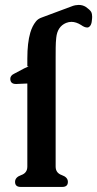

<svg xmlns="http://www.w3.org/2000/svg" viewBox="-20 -735 387 765"><path d="M88.9 -402.3Q83 -402.3 45.9 -400.4H43Q22 -400.4 21 -419.9V-420.9Q21 -434.1 36.6 -441.4Q45.9 -445.8 76.2 -462.4Q84 -466.3 92.3 -469.7Q93.8 -470.2 93.8 -470.7Q93.8 -471.2 88.9 -471.2V-501.5Q88.9 -564.5 100.6 -604.5Q108.4 -631.3 123 -649.4Q131.3 -660.2 147 -665.5L271.5 -711.9Q277.8 -714.4 292.5 -715.3H294.9Q309.6 -715.3 322.8 -707Q337.9 -696.3 343.3 -687.5Q347.2 -679.7 347.2 -668Q347.2 -663.6 346.7 -659.2Q345.2 -629.9 330.1 -625.5H326.7Q316.9 -625.5 303.2 -635.3Q283.2 -647.9 264.6 -647.9Q253.9 -647.9 243.2 -643.6Q208.5 -628.9 204.1 -584.5Q202.1 -566.4 201.9 -545.2Q201.7 -523.9 201.7 -501.5V-71.3Q201.7 -45.9 226.1 -37.4Q250.5 -28.8 250.5 -10.3Q250.5 9.8 228 9.8H62.5Q40 9.8 40 -10.3Q40 -28.8 64.5 -37.4Q88.9 -45.9 88.9 -71.3Z"/></svg>

Font: Caudex
Style: Bold
Weight: 700
Version: Version 1.01